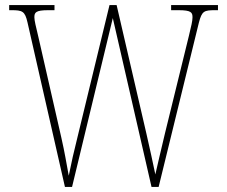

<svg xmlns="http://www.w3.org/2000/svg" viewBox="-20 -734 891 754"><path d="M88 -646 235 0H263L423 -663L575 0H603L761 -645C773 -691 781 -694 826 -694H836V-714H652V-694H681C731 -694 736 -685 736 -666C736 -652 731 -631 722 -594L628 -211C614 -155 600 -90 590 -49C580 -98 569 -147 555 -209L438 -714H410L283 -190C270 -138 261 -99 250 -44C239 -103 235 -131 221 -193L130 -592C121 -630 115 -653 115 -666C115 -685 120 -694 170 -694H194V-714H16V-694H25C68 -694 78 -690 88 -646Z"/></svg>

Font: Noto Serif Devanagari Condensed Thin
Style: Regular
Weight: 100
Width: 3
Designer: Universal Thirst, Indian Type Foundry and the Monotype Design Team
Foundry: Monotype Imaging Inc.
Version: Version 2.004